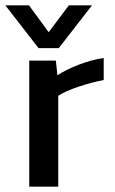

<svg xmlns="http://www.w3.org/2000/svg" viewBox="-47 -702 434 722"><path d="M-27 -682H62L136 -581L212 -682H299L174 -521H98ZM63 -474H163L169 -419Q203 -441 250 -459Q297 -477 343 -484V-401Q300 -393 250 -376.5Q200 -360 172 -342V0H63Z"/></svg>

Font: Kanit
Style: Regular
Weight: 400
Designer: Katatrad Team
Foundry: Cadson Demak
Version: Version 1.001